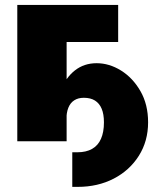

<svg xmlns="http://www.w3.org/2000/svg" viewBox="-20 -562 639 764"><path d="M267.6 181.6V43.9H288.1Q322.8 43.9 346.4 30.5Q370.1 17.1 381.8 -9.5Q393.6 -36.1 393.6 -75.2Q393.6 -107.9 384.5 -129.4Q375.5 -150.9 357.9 -161.9Q340.3 -172.9 313.5 -172.9Q291 -172.9 275.4 -162.8Q259.8 -152.8 252 -133.3Q244.1 -113.8 244.1 -84H202.1Q202.1 -151.4 221.9 -202.4Q241.7 -253.4 278.3 -282Q314.9 -310.5 364.3 -310.5Q414.6 -310.5 461.4 -281.5Q508.3 -252.4 538.8 -199.5Q569.3 -146.5 569.3 -75.2Q569.3 -0.5 532.5 57.9Q495.6 116.2 432.4 148.9Q369.1 181.6 289.1 181.6ZM450.2 -542.5V-395H245.1V0H48.8V-542.5Z"/></svg>

Font: Inter 16pt Black
Style: Regular
Weight: 900
Version: Version 4.001;git-66647c0bb